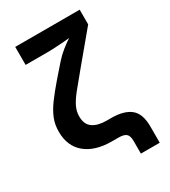

<svg xmlns="http://www.w3.org/2000/svg" viewBox="-209 -831 951 1073"><g transform="rotate(-30 267.0 -294.0)"><path d="M376 140.1V58.1Q376 25.4 361.8 12.7Q347.7 0 312 0H271Q162.1 0 100.8 -50.8Q39.6 -101.6 39.6 -195.3Q39.6 -240.7 55.2 -279.3Q70.8 -317.9 101.3 -359.1Q131.8 -400.4 177.7 -453.6L246.1 -531.7Q269 -557.6 296.9 -580.1Q324.7 -602.5 351.6 -620.1Q315.4 -616.2 273.7 -613.8Q231.9 -611.3 200.7 -611.3H65.9V-727.5H481.9V-632.8L318.8 -437Q271 -379.9 240.5 -341.8Q210 -303.7 195.6 -273.9Q181.2 -244.1 181.2 -211.4Q181.2 -160.6 213.4 -137.9Q245.6 -115.2 301.8 -115.2H331.1Q413.6 -115.2 455.6 -81.3Q497.6 -47.4 497.6 34.7V140.1Z"/></g></svg>

Font: Inter
Style: Bold
Weight: 700
Designer: Rasmus Andersson
Foundry: rsms
Version: Version 4.001;git-9221beed3